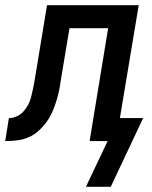

<svg xmlns="http://www.w3.org/2000/svg" viewBox="-61 -540 581 735"><path d="M268 175 351 0H282L353 -432H205L174 -246Q171 -224 167 -202.5Q163 -181 156.5 -159Q150 -137 141 -115.5Q132 -94 118.5 -75Q105 -56 87 -39.5Q69 -23 47.5 -14Q26 -5 3.5 -2.5Q-19 0 -41 0L-27 -88Q-12 -88 2 -94Q16 -100 27 -111.5Q38 -123 45.5 -136.5Q53 -150 57 -164.5Q61 -179 64 -193.5Q67 -208 70 -223L119 -520H470L398 -88H487L363 175Z"/></svg>

Font: Iosevka Curly Semibold
Style: Italic
Weight: 600
Italic angle: -9°
Monospace: yes
Designer: Belleve Invis
Foundry: Belleve Invis
Version: Version 22.1.2; ttfautohint (v1.8.4)